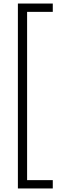

<svg xmlns="http://www.w3.org/2000/svg" viewBox="-20 -820 357 1084"><path d="M81 244V-800H278V-753H133V197H278V244Z"/></svg>

Font: Noto Sans Tamil ExtraCondensed Light
Style: Regular
Weight: 300
Width: 2
Designer: Jelle Bosma - Monotype Design Team
Foundry: Monotype Imaging Inc.
Version: Version 2.004; ttfautohint (v1.8.4.7-5d5b)